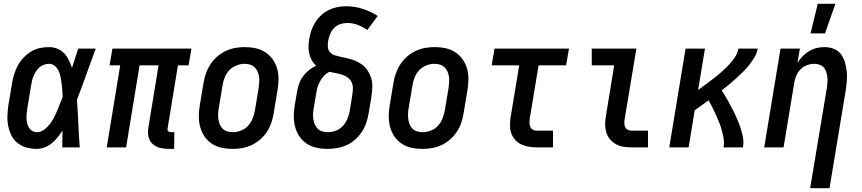

<svg xmlns="http://www.w3.org/2000/svg" viewBox="-20 -776 4540 1011"><path d="M175 8Q147 8 120.5 1Q94 -6 73.5 -22Q53 -38 41 -61.5Q29 -85 23.5 -111.5Q18 -138 19 -165.5Q20 -193 24 -221L44 -341Q48 -365 55.5 -388Q63 -411 75 -433Q87 -455 105 -473.5Q123 -492 144.5 -505Q166 -518 190 -523Q214 -528 238 -528Q261 -528 282 -519.5Q303 -511 318 -495Q333 -479 342.5 -459Q352 -439 359 -418Q367 -444 375.5 -469.5Q384 -495 392 -520H484Q459 -453 435 -385Q411 -317 385 -250Q390 -188 392.5 -125.5Q395 -63 400 0H308Q308 -22 308.5 -44Q309 -66 309 -88Q297 -70 283.5 -53Q270 -36 253 -22Q236 -8 215.5 0Q195 8 175 8ZM175 -80Q194 -80 211.5 -92.5Q229 -105 241.5 -121.5Q254 -138 263.5 -156Q273 -174 280.5 -192Q288 -210 295.5 -228.5Q303 -247 310 -266Q309 -284 308 -301.5Q307 -319 304.5 -336Q302 -353 299 -370Q296 -387 289 -402Q282 -417 269 -428.5Q256 -440 238 -440Q226 -440 212.5 -435.5Q199 -431 188.5 -422Q178 -413 170.5 -401.5Q163 -390 157.5 -377.5Q152 -365 149 -352.5Q146 -340 144 -327L124 -207Q122 -194 120.5 -180Q119 -166 119.5 -153Q120 -140 123 -127Q126 -114 132.5 -103.5Q139 -93 150 -86.5Q161 -80 175 -80Z M867 8Q843 8 820.5 2Q798 -4 782.5 -19Q767 -34 762 -56.5Q757 -79 761 -103L815 -432H715L644 0H542L613 -432H557L572 -520H988L973 -432H917L863 -103Q862 -98 862 -93.5Q862 -89 865 -86Q868 -83 872.5 -81.5Q877 -80 882 -80H898L897 8Z M1205 8Q1175 8 1147 2Q1119 -4 1096 -19Q1073 -34 1057.5 -56.5Q1042 -79 1034.5 -106Q1027 -133 1027 -162.5Q1027 -192 1032 -221L1052 -341Q1056 -366 1065 -391Q1074 -416 1088.5 -438Q1103 -460 1123.5 -478Q1144 -496 1168.5 -507.5Q1193 -519 1218 -523.5Q1243 -528 1268 -528Q1298 -528 1326 -522Q1354 -516 1377 -501Q1400 -486 1416 -463.5Q1432 -441 1439.5 -414Q1447 -387 1446.5 -357.5Q1446 -328 1441 -299L1421 -179Q1417 -154 1408.5 -129Q1400 -104 1385.5 -82Q1371 -60 1350.5 -42Q1330 -24 1305.5 -12.5Q1281 -1 1255.5 3.5Q1230 8 1205 8ZM1206 -80Q1227 -80 1249 -88.5Q1271 -97 1286 -113.5Q1301 -130 1309.5 -151Q1318 -172 1322 -193L1342 -313Q1344 -328 1345 -343Q1346 -358 1344 -372.5Q1342 -387 1336 -400Q1330 -413 1320 -422.5Q1310 -432 1296.5 -436Q1283 -440 1268 -440Q1247 -440 1225 -431.5Q1203 -423 1187.5 -406.5Q1172 -390 1163.5 -369Q1155 -348 1152 -327L1132 -207Q1129 -192 1128.5 -177Q1128 -162 1130 -147.5Q1132 -133 1137.5 -120Q1143 -107 1153 -97.5Q1163 -88 1177 -84Q1191 -80 1206 -80Z M1705 8Q1675 8 1647 2Q1619 -4 1596 -19Q1573 -34 1557.5 -56.5Q1542 -79 1534.5 -106Q1527 -133 1527 -162.5Q1527 -192 1532 -221L1545 -298Q1549 -319 1556.5 -339Q1564 -359 1577 -376Q1590 -393 1607.5 -407Q1625 -421 1645 -430Q1631 -442 1622 -458.5Q1613 -475 1608.5 -493.5Q1604 -512 1604.5 -531.5Q1605 -551 1608 -571Q1612 -593 1619.5 -615.5Q1627 -638 1640 -658.5Q1653 -679 1671.5 -696Q1690 -713 1711.5 -723.5Q1733 -734 1756.5 -738.5Q1780 -743 1803 -743Q1849 -743 1891 -729Q1933 -715 1969 -692L1914 -618Q1892 -634 1865 -644.5Q1838 -655 1809 -655Q1790 -655 1771.5 -649Q1753 -643 1739.5 -629Q1726 -615 1718.5 -597Q1711 -579 1708 -561Q1705 -544 1706.5 -527.5Q1708 -511 1718.5 -500Q1729 -489 1744.5 -484.5Q1760 -480 1775.5 -476.5Q1791 -473 1807 -469.5Q1823 -466 1837.5 -461Q1852 -456 1866 -448.5Q1880 -441 1892 -431.5Q1904 -422 1912.5 -409.5Q1921 -397 1927.5 -383Q1934 -369 1937.5 -353.5Q1941 -338 1940.5 -321.5Q1940 -305 1938.5 -288.5Q1937 -272 1934 -255L1921 -179Q1917 -154 1908.5 -129Q1900 -104 1885.5 -82Q1871 -60 1850.5 -41.5Q1830 -23 1805.5 -12Q1781 -1 1755.5 3.5Q1730 8 1705 8ZM1705 -80Q1727 -80 1748.5 -88Q1770 -96 1785.5 -113Q1801 -130 1809.5 -151Q1818 -172 1822 -193L1834 -270Q1837 -288 1838 -306.5Q1839 -325 1832.5 -340.5Q1826 -356 1812.5 -366.5Q1799 -377 1782.5 -382.5Q1766 -388 1748.5 -391Q1731 -394 1714 -398Q1698 -390 1686 -377Q1674 -364 1665.5 -348.5Q1657 -333 1652 -316.5Q1647 -300 1645 -284L1632 -207Q1629 -192 1628.5 -177Q1628 -162 1630 -148Q1632 -134 1637.5 -121Q1643 -108 1652.5 -98.5Q1662 -89 1676 -84.5Q1690 -80 1705 -80Z M2205 8Q2175 8 2147 2Q2119 -4 2096 -19Q2073 -34 2057.5 -56.5Q2042 -79 2034.5 -106Q2027 -133 2027 -162.5Q2027 -192 2032 -221L2052 -341Q2056 -366 2065 -391Q2074 -416 2088.5 -438Q2103 -460 2123.5 -478Q2144 -496 2168.5 -507.5Q2193 -519 2218 -523.5Q2243 -528 2268 -528Q2298 -528 2326 -522Q2354 -516 2377 -501Q2400 -486 2416 -463.5Q2432 -441 2439.5 -414Q2447 -387 2446.5 -357.5Q2446 -328 2441 -299L2421 -179Q2417 -154 2408.5 -129Q2400 -104 2385.5 -82Q2371 -60 2350.5 -42Q2330 -24 2305.5 -12.5Q2281 -1 2255.5 3.5Q2230 8 2205 8ZM2206 -80Q2227 -80 2249 -88.5Q2271 -97 2286 -113.5Q2301 -130 2309.5 -151Q2318 -172 2322 -193L2342 -313Q2344 -328 2345 -343Q2346 -358 2344 -372.5Q2342 -387 2336 -400Q2330 -413 2320 -422.5Q2310 -432 2296.5 -436Q2283 -440 2268 -440Q2247 -440 2225 -431.5Q2203 -423 2187.5 -406.5Q2172 -390 2163.5 -369Q2155 -348 2152 -327L2132 -207Q2129 -192 2128.5 -177Q2128 -162 2130 -147.5Q2132 -133 2137.5 -120Q2143 -107 2153 -97.5Q2163 -88 2177 -84Q2191 -80 2206 -80Z M2805 0Q2784 0 2763.5 -3.5Q2743 -7 2725 -15.5Q2707 -24 2693.5 -39Q2680 -54 2673 -72.5Q2666 -91 2665.5 -112Q2665 -133 2668 -155L2714 -432H2569L2584 -520H2976L2961 -432H2816L2770 -155Q2768 -143 2768 -131.5Q2768 -120 2771.5 -110Q2775 -100 2784 -94Q2793 -88 2805 -88H2892V0Z M3305 0Q3283 0 3262 -3.5Q3241 -7 3223 -17Q3205 -27 3192 -42.5Q3179 -58 3173 -77.5Q3167 -97 3166.5 -118.5Q3166 -140 3170 -162L3214 -432H3096V-520H3331L3269 -148Q3267 -137 3267.5 -126Q3268 -115 3272 -106.5Q3276 -98 3285 -93Q3294 -88 3305 -88H3392V0Z M3504 0 3590 -520H3692L3656 -302Q3677 -317 3697.5 -332.5Q3718 -348 3739 -364Q3760 -380 3779 -397Q3798 -414 3816.5 -433Q3835 -452 3849.5 -474Q3864 -496 3868 -520H3970Q3966 -497 3953.5 -475.5Q3941 -454 3925.5 -434.5Q3910 -415 3892.5 -397.5Q3875 -380 3856.5 -363.5Q3838 -347 3819 -331Q3800 -315 3780 -300Q3795 -278 3808 -255Q3821 -232 3833.5 -208Q3846 -184 3857 -159.5Q3868 -135 3877 -109.5Q3886 -84 3891.5 -56.5Q3897 -29 3892 0H3790Q3794 -23 3790.5 -45.5Q3787 -68 3781 -89.5Q3775 -111 3767 -131Q3759 -151 3750 -171Q3741 -191 3731.5 -210Q3722 -229 3711 -248Q3693 -235 3674.5 -221.5Q3656 -208 3638 -195L3606 0Z M4246 215 4334 -313Q4336 -327 4337 -342Q4338 -357 4336.5 -371Q4335 -385 4330.5 -398Q4326 -411 4317 -421Q4308 -431 4294.5 -435.5Q4281 -440 4267 -440Q4248 -440 4228.5 -432.5Q4209 -425 4194.5 -410Q4180 -395 4172.5 -376.5Q4165 -358 4162 -339L4106 0H4004L4090 -520H4192L4179 -445Q4190 -463 4206 -479.5Q4222 -496 4240.5 -507Q4259 -518 4280 -523Q4301 -528 4321 -528Q4347 -528 4370 -519Q4393 -510 4407.5 -491Q4422 -472 4429 -448.5Q4436 -425 4438.5 -400.5Q4441 -376 4439 -350Q4437 -324 4433 -299L4348 215ZM4248 -600 4286 -756H4379L4324 -600Z"/></svg>

Font: Iosevka Curly Semibold
Style: Italic
Weight: 600
Italic angle: -9°
Monospace: yes
Designer: Belleve Invis
Foundry: Belleve Invis
Version: Version 22.1.2; ttfautohint (v1.8.4)